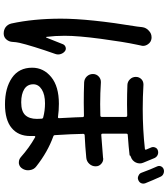

<svg xmlns="http://www.w3.org/2000/svg" viewBox="46 -906 908 1040"><g transform="rotate(90 500.0 -386.0)"><path d="M127 -702.1Q129.9 -724.6 147.5 -739.3Q162.1 -752.9 181.6 -752.9Q184.6 -752.9 186.5 -752.9Q208 -751 219.7 -733.4Q228.5 -720.7 228.5 -707Q228.5 -701.2 226.6 -695.3Q223.6 -680.7 221.7 -671.9Q207 -603.5 190.4 -479.5Q173.8 -355.5 173.8 -282.2Q173.8 -230.5 179.7 -183.6Q180.7 -181.6 181.6 -181.6Q182.6 -181.6 183.6 -182.6Q197.3 -218.8 219.7 -273.4Q224.6 -284.2 236.3 -287.6Q248 -291 257.8 -283.2Q268.6 -274.4 272.9 -260.3Q277.3 -246.1 272.5 -232.4Q251 -171.9 234.9 -119.6Q218.8 -67.4 211.9 -37.1Q208 -19.5 207 0Q206.1 18.6 194.3 32.7Q182.6 46.9 164.1 47.9Q162.1 47.9 160.2 47.9Q142.6 47.9 127.9 38.1Q112.3 26.4 107.4 6.8Q81.1 -114.3 81.1 -262.7Q81.1 -415 124 -675.8Q126 -692.4 127 -702.1ZM624 -131.8Q624 -147.5 623 -156.2Q623 -164.1 616.2 -166Q579.1 -175.8 540 -175.8Q492.2 -175.8 464.4 -158.2Q436.5 -140.6 436.5 -112.3Q436.5 -80.1 462.9 -63.5Q489.3 -46.9 534.2 -46.9Q583 -46.9 603.5 -68.8Q624 -90.8 624 -131.8ZM835 -490.2Q837.9 -491.2 839.8 -491.2Q855.5 -491.2 867.2 -480.5Q880.9 -468.8 880.9 -450.2Q880.9 -430.7 867.7 -416Q854.5 -401.4 835 -399.4Q776.4 -393.6 711.9 -390.6Q705.1 -389.6 705.1 -382.8Q706.1 -321.3 711.9 -230.5Q711.9 -222.7 718.8 -220.7Q802.7 -190.4 880.9 -128.9Q898.4 -116.2 901.4 -93.8Q902.3 -88.9 902.3 -84Q902.3 -67.4 893.6 -53.7Q883.8 -37.1 865.2 -34.2Q861.3 -34.2 858.4 -34.2Q843.8 -34.2 831.1 -44.9Q779.3 -90.8 723.6 -122.1Q721.7 -124 719.2 -122.6Q716.8 -121.1 716.8 -119.1V-95.7Q716.8 -31.2 673.3 4.9Q629.9 41 544.9 41Q457 41 401.9 3.4Q346.7 -34.2 346.7 -106.4Q346.7 -168 397.5 -209.5Q448.2 -251 542 -251Q578.1 -251 613.3 -246.1Q620.1 -245.1 620.1 -252Q614.3 -361.3 614.3 -379.9Q614.3 -386.7 606.4 -386.7Q572.3 -385.7 537.1 -385.7Q482.4 -385.7 426.8 -387.7Q407.2 -388.7 394 -402.3Q380.9 -416 380.9 -435.5Q380.9 -454.1 394.5 -466.8Q407.2 -478.5 423.8 -478.5Q424.8 -478.5 426.8 -478.5Q483.4 -474.6 543.9 -474.6Q574.2 -474.6 605.5 -475.6Q613.3 -475.6 613.3 -483.4V-613.3Q613.3 -621.1 605.5 -621.1Q574.2 -620.1 544.9 -620.1Q488.3 -620.1 439.5 -622.1Q421.9 -623 409.2 -636.2Q396.5 -649.4 396.5 -668Q396.5 -685.5 409.2 -698.2Q420.9 -709 437.5 -709Q438.5 -709 439.5 -709Q505.9 -705.1 569.3 -705.1Q681.6 -705.1 786.1 -716.8Q793 -717.8 790 -724.6Q784.2 -738.3 778.3 -752Q774.4 -762.7 779.3 -773.4Q784.2 -784.2 794.9 -787.1Q807.6 -791 818.8 -786.1Q830.1 -781.2 835.9 -769.5Q848.6 -740.2 861.3 -708Q865.2 -699.2 865.2 -689.5Q865.2 -678.7 860.4 -668Q850.6 -647.5 829.1 -640.6L823.2 -637.7Q823.2 -633.8 819.3 -633.8Q780.3 -628.9 710.9 -624Q704.1 -624 704.1 -616.2V-487.3Q704.1 -480.5 710.9 -480.5Q780.3 -485.4 835 -490.2ZM881.8 -782.2Q878.9 -788.1 878.9 -793.9Q878.9 -798.8 880.9 -803.7Q885.7 -814.5 896.5 -818.4Q902.3 -820.3 907.2 -820.3Q914.1 -820.3 920.9 -817.4Q932.6 -812.5 937.5 -800.8Q955.1 -762.7 972.7 -718.8Q974.6 -712.9 974.6 -708Q974.6 -702.1 971.7 -695.3Q965.8 -684.6 954.1 -680.7Q949.2 -678.7 944.3 -678.7Q937.5 -678.7 930.7 -682.6Q918.9 -687.5 915 -700.2Q897.5 -748 881.8 -782.2Z"/></g></svg>

Font: Gen Jyuu Gothic Medium
Style: Regular
Weight: 500
Designer: [Source Han Sans]
Ryoko NISHIZUKA  (kana & ideographs); Paul D. Hunt (Latin, Greek & Cyrillic); Wenlong ZHANG  (bopomofo
Version: Version 1.002.20150607